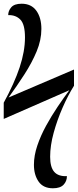

<svg xmlns="http://www.w3.org/2000/svg" viewBox="-21 -780 417 1030"><path d="M263 230Q211 230 186 194Q161 158 161 104Q161 55 179 1.5Q197 -52 226 -105Q255 -158 288 -207Q321 -256 351 -296L-1 -142V-229Q56 -333 84.5 -419Q113 -505 113 -579Q113 -649 88.5 -674.5Q64 -700 23 -699Q23 -722 39.5 -741Q56 -760 95 -760Q147 -760 174 -722.5Q201 -685 201 -625Q201 -565 175.5 -504Q150 -443 110 -381Q70 -319 25 -257L376 -407V-320Q344 -269 315 -203Q286 -137 267 -68Q248 1 248 61Q248 117 270 142Q292 167 338 165Q338 192 320 211Q302 230 263 230Z"/></svg>

Font: Noto Serif Display Condensed SemiBold
Style: Regular
Weight: 600
Width: 3
Designer: Monotype Design Team
Foundry: Monotype Imaging Inc.
Version: Version 2.009